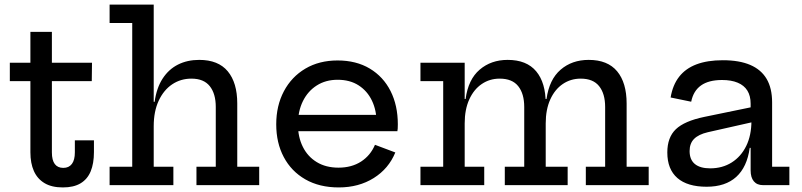

<svg xmlns="http://www.w3.org/2000/svg" viewBox="-20 -810 3508 840"><path d="M207 -143.5Q207 -109 219.8 -92.2Q232.5 -75.5 257 -75.5Q281.5 -75.5 294.5 -92.8Q307.5 -110 307.5 -143.5V-196H391V-144.5Q391 -95 376.8 -60.5Q362.5 -26 332.5 -8Q302.5 10 255 10Q206 10 174.8 -8.8Q143.5 -27.5 128.2 -61.8Q113 -96 113 -143.5V-455H23V-535.5H113V-670.5H207V-535.5H382.5L381.5 -455H207Z M652.5 -80.5H738.5V0H459.5V-80.5H558.5V-709.5H459.5V-790H652.5ZM924 -80.5V-342Q924 -400 897.8 -433Q871.5 -466 817.5 -466Q770.5 -466 733.2 -441Q696 -416 674.2 -369.2Q652.5 -322.5 652.5 -257.5L631.5 -364.5H656.5Q665 -425.5 691.5 -466.2Q718 -507 758.8 -527.5Q799.5 -548 851.5 -548Q935 -548 976.5 -498Q1018 -448 1018 -357.5V-80.5H1114V0H839.5V-80.5Z M1462 10Q1377.5 10 1316 -25.2Q1254.5 -60.5 1221.5 -122.8Q1188.5 -185 1188.5 -266Q1188.5 -347.5 1222 -410.8Q1255.5 -474 1316 -509.8Q1376.5 -545.5 1457 -545.5Q1538.5 -545.5 1597.8 -510Q1657 -474.5 1688.8 -411.5Q1720.5 -348.5 1720.5 -266Q1720.5 -254 1720 -247.2Q1719.5 -240.5 1718.5 -236H1625.5Q1626.5 -243.5 1627 -252.2Q1627.5 -261 1627.5 -273Q1627.5 -327.5 1607.2 -369.8Q1587 -412 1549 -436.5Q1511 -461 1457 -461Q1405 -461 1366 -436.2Q1327 -411.5 1305.2 -367.5Q1283.5 -323.5 1283.5 -266Q1283.5 -210.5 1304.8 -167.8Q1326 -125 1365.8 -100.8Q1405.5 -76.5 1461 -76.5Q1518.5 -76.5 1559.8 -103.2Q1601 -130 1620.5 -176.5L1709.5 -143Q1680.5 -72 1615 -31Q1549.5 10 1462 10ZM1248 -236V-307.5H1690.5L1718.5 -236Z M2543 0V-80.5H2627.5V-342Q2627.5 -400 2601.2 -433Q2575 -466 2520.5 -466Q2477 -466 2442.2 -442.5Q2407.5 -419 2387.5 -375Q2367.5 -331 2367.5 -270L2346 -377H2371Q2383 -462.5 2432.8 -505.2Q2482.5 -548 2555.5 -548Q2638.5 -548 2680 -498Q2721.5 -448 2721.5 -357V-80.5H2818V0ZM1819.5 0V-80.5H1919V-455H1819.5V-535.5H2013V-80.5H2098.5V0ZM2188.5 0V-80.5H2273.5V-342Q2273.5 -400 2247.2 -433Q2221 -466 2166 -466Q2122.5 -466 2087.8 -442.5Q2053 -419 2033 -375Q2013 -331 2013 -270L1991.5 -377H2017Q2028.5 -462.5 2078.5 -505.2Q2128.5 -548 2201 -548Q2284 -548 2325.8 -498Q2367.5 -448 2367.5 -357V-80.5H2463.5V0Z M3318.5 0Q3292 0 3278 -16.8Q3264 -33.5 3264 -64.5V-200L3272.5 -219L3267.5 -281L3264 -317V-356.5Q3264 -390.5 3249.8 -413.5Q3235.5 -436.5 3207.5 -448.2Q3179.5 -460 3139 -460Q3080.5 -460 3047 -436.2Q3013.5 -412.5 3004 -365L2914 -383.5Q2923 -438 2951.2 -474.2Q2979.5 -510.5 3027.2 -528.5Q3075 -546.5 3142.5 -546.5Q3214.5 -546.5 3262.2 -526Q3310 -505.5 3334 -464.8Q3358 -424 3358 -362V-80.5H3433.5V0ZM3071.5 7Q2987.5 7 2943.5 -31.2Q2899.5 -69.5 2899.5 -143Q2899.5 -209 2937 -244.8Q2974.5 -280.5 3061 -298.5L3291.5 -346V-280L3076.5 -231.5Q3036 -222 3016.5 -202.2Q2997 -182.5 2997 -149Q2997 -111.5 3020 -92.5Q3043 -73.5 3087 -73.5Q3140.5 -73.5 3181.2 -99.2Q3222 -125 3244.8 -171.5Q3267.5 -218 3267.5 -281L3292.5 -163H3260Q3248.5 -79 3201 -36Q3153.5 7 3071.5 7Z"/></svg>

Font: Hepta Slab Medium
Style: Regular
Weight: 500
Designer: Michael LaGattuta
Foundry: Michael LaGattuta
Version: Version 1.102